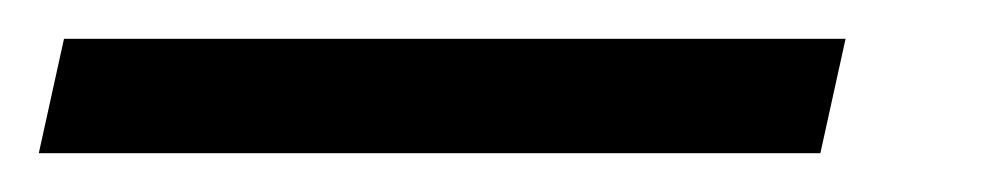

<svg xmlns="http://www.w3.org/2000/svg" viewBox="-103 63 518 99"><path d="M-83 142H320L333 83H-70Z"/></svg>

Font: Noto Serif Condensed Medium
Style: Italic
Weight: 500
Width: 3
Italic angle: -12°
Designer: Monotype Design Team
Foundry: Monotype Imaging Inc.
Version: Version 2.013